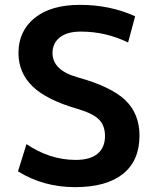

<svg xmlns="http://www.w3.org/2000/svg" viewBox="-20 -760 648 790"><path d="M507 -585Q416 -630 312 -630Q256 -630 226 -606Q196 -582 196 -542Q196 -471 299 -442Q439 -403 496.5 -347Q554 -291 554 -202Q554 -99 486 -44.5Q418 10 289 10Q158 10 54 -55L89 -167Q185 -102 292 -102Q351 -102 381.5 -127.5Q412 -153 412 -200Q412 -243 387.5 -268Q363 -293 299 -312Q171 -349 113.5 -405Q56 -461 56 -542Q56 -632 122.5 -686Q189 -740 309 -740Q433 -740 536 -693Z"/></svg>

Font: M PLUS 1p
Style: Bold
Weight: 700
Version: Version 1.062